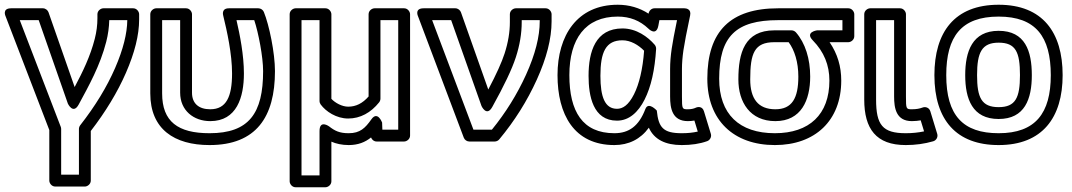

<svg xmlns="http://www.w3.org/2000/svg" viewBox="-29 -572 4523 810"><path d="M134.3 -487 257.4 -134.7C257.4 -134.7 279.5 -87.6 303 -131.1C345.2 -209.2 393.5 -295 419.2 -395.8C427 -426.2 431.3 -458 431.9 -487H508C507.4 -431 490.7 -363.5 456.6 -285C421.9 -205.2 372.9 -124.7 309.3 -43.4C305.9 -39 304 -33 304 -28V165H229V-28C229 -31 228.3 -34.5 227.3 -37L54.4 -487ZM175.6 -520.3C172.6 -528.8 163.1 -537 152 -537H18C-21.9 -537 -5.3 -503 -5.3 -503L179 -23.4V190C179 200.7 188.9 215 204 215H329C339.7 215 354 205.1 354 190V-19.4C416.1 -99.8 466.9 -183.3 502.4 -265C539 -349.1 558 -423.8 558 -490V-512C558 -522.7 548.1 -537 533 -537H407C396.3 -537 382 -527.1 382 -512V-495C382 -466.5 378.3 -437.6 370.8 -408.2C352 -334.7 320.2 -269.2 285.9 -204.8Z M855 -10C721.6 -10 655 -59 655 -178V-487H731V-181C731 -106.2 787.6 -61 858 -61C970 -61 1000 -161.7 1000 -262C1000 -339.5 983.1 -424.8 968.7 -487H1043.6C1061.3 -434 1081 -331.9 1081 -272C1081 -93.9 1021.5 -10 855 -10ZM855 40C1051.7 40 1131 -78.4 1131 -272C1131 -348.8 1106.5 -467 1084.1 -521.5C1080.6 -530.1 1071.3 -537 1061 -537H937C904.6 -537 911.8 -509.6 912.7 -506.1C928.7 -440.7 950 -344.8 950 -262C950 -163.8 925.6 -111 858 -111C809 -111 781 -136 781 -181V-512C781 -522.7 771.1 -537 756 -537H630C619.3 -537 605 -527.1 605 -512V-178C605 -27.4 706 40 855 40Z M1323.9 -131.2C1345.6 -101.7 1389.9 -72 1440 -72C1491.1 -72 1535.7 -96.7 1570.6 -140.4C1574.1 -144.9 1576 -150.9 1576 -156V-487H1651V-25H1584.1L1583 -54.9C1583 -54.9 1564.2 -106.2 1537.6 -68.4C1511.8 -31.8 1490.2 -10 1442 -10C1403.1 -10 1383.5 -20 1359.3 -38.8C1359.3 -38.8 1319 -68.4 1319 -19V168H1243V-487H1319V-146C1319 -140.6 1321.1 -134.9 1323.9 -131.2ZM1369 -155V-512C1369 -522.7 1359.1 -537 1344 -537H1218C1207.3 -537 1193 -527.1 1193 -512V193C1193 203.7 1202.9 218 1218 218H1344C1354.7 218 1369 208.1 1369 193V25.6C1388 34.1 1413.4 40 1442 40C1481.4 40 1511.5 28 1536.3 7.9C1540.1 17.9 1549 25 1560 25H1676C1686.7 25 1701 15.1 1701 0V-512C1701 -522.7 1691.1 -537 1676 -537H1551C1540.3 -537 1526 -527.1 1526 -512V-165C1500.4 -135.7 1472.3 -122 1440 -122C1413.9 -122 1385.2 -137.8 1369 -155Z M1874.3 -487 2002.4 -124.7C2002.4 -124.7 2023.8 -77.6 2047.8 -120.8C2097.6 -210.3 2130.7 -279.6 2147.3 -330.8C2163.7 -381.3 2172 -430.8 2172 -479V-487H2248V-482C2248 -418.2 2229.3 -343 2190.2 -256.8C2152.8 -174.2 2103.8 -95.7 2046.2 -25H1968.3L1794.1 -487ZM1915.6 -520.3C1912.6 -528.8 1903.1 -537 1892 -537H1758C1718.3 -537 1734.6 -503.2 1734.6 -503.2L1927.6 8.8C1931.2 18.2 1940.6 25 1951 25H2058C2065.1 25 2072.5 21.7 2077.2 16C2141.9 -61.7 2194.8 -145.8 2235.8 -236.2C2276.7 -326.7 2298 -408.5 2298 -482V-512C2298 -522.7 2288.1 -537 2273 -537H2147C2136.3 -537 2122 -527.1 2122 -512V-479C2122 -436.6 2114.7 -392.4 2099.7 -346.2C2087.8 -309.4 2065.4 -259.6 2030.9 -194.3Z M2798 -165C2798 -114.6 2807.1 -61 2873 -61C2882.4 -61 2892.5 -62 2900.5 -63.5L2914.7 -16.9C2893.9 -12.2 2872.5 -10 2847 -10C2768.9 -10 2749 -34 2741.9 -105.5C2741.9 -105.5 2706.3 -145.2 2693.6 -111.9C2666.3 -40.2 2624.5 -10 2563 -10C2428.5 -10 2373 -101.8 2373 -255C2373 -406.9 2439.9 -502 2577 -502C2628.5 -502 2670.6 -485.3 2706.8 -450.9C2706.8 -450.9 2739.7 -417 2748.6 -464.4L2752.8 -487H2827.2C2816 -432.5 2808.6 -393.4 2804.8 -367.1C2800.3 -336.4 2798 -307.8 2798 -281ZM2707 -514.4C2669.2 -539.1 2625 -552 2577 -552C2405.9 -552 2323 -422.3 2323 -255C2323 -90.1 2392.1 40 2563 40C2623.2 40 2673.4 15 2708.3 -33.2C2730.8 16.6 2778.4 40 2847 40C2887.2 40 2923 34.8 2954.4 23.5C2966 19.4 2973.9 5.7 2969.9 -7.3L2940.9 -102.3C2934.2 -124.4 2915.2 -121.8 2906.3 -117.6C2897.5 -113.4 2886.7 -111 2873 -111C2849.1 -111 2848 -111.4 2848 -165V-281C2848 -304.9 2850.1 -331.2 2854.2 -359.9C2858.4 -388.4 2867.8 -437.8 2882.5 -506.8C2888.4 -534.8 2864.5 -537 2858 -537H2732C2720.1 -537 2709.5 -527.9 2707 -514.4ZM2454 -252C2454 -167 2472.7 -63 2574 -63C2624.4 -63 2663.1 -98 2690.3 -151.7C2717.9 -206.2 2733.5 -277.4 2739 -365.5C2739.4 -372.1 2736.4 -379.3 2732.9 -383.3C2704.2 -416.6 2655.9 -452 2597 -452C2483.3 -452 2454 -354.6 2454 -252ZM2504 -252C2504 -352.2 2526.5 -402 2597 -402C2631.3 -402 2664.4 -382.4 2688.3 -358C2682.7 -281 2667.6 -217.6 2645.7 -174.3C2622.3 -128 2598.2 -113 2574 -113C2523.1 -113 2504 -162.5 2504 -252Z M3005 -240C3005 -418.2 3075.4 -487 3254 -487H3525V-444H3418C3418 -444 3365.5 -437 3400.1 -401.6C3447.3 -353.1 3470 -297.7 3470 -232C3470 -89.3 3385.5 -10 3240 -10C3089.3 -10 3005 -90.9 3005 -240ZM2955 -240C2955 -65 3065.5 40 3240 40C3408.9 40 3520 -62.5 3520 -232C3520 -291.6 3504.4 -344.6 3470.8 -394H3550C3560.7 -394 3575 -403.9 3575 -419V-512C3575 -522.7 3565.1 -537 3550 -537H3254C3053.4 -537 2955 -441.1 2955 -240ZM3389 -249C3389 -324 3368.3 -390.3 3328.8 -435.5C3324 -440.9 3316.6 -444 3310 -444H3238C3112.3 -444 3086 -349 3086 -237C3086 -140.3 3135.7 -61 3242 -61C3351.2 -61 3389 -149.4 3389 -249ZM3339 -249C3339 -157.5 3312.3 -111 3242 -111C3168.6 -111 3136 -156.4 3136 -237C3136 -347 3153.1 -394 3238 -394H3298.1C3323 -360.5 3339 -309.9 3339 -249Z M3743 -165C3743 -116.4 3751 -61 3818 -61C3830.8 -61 3845.5 -62.5 3855.2 -64.3L3869.4 -17.8C3845 -12.6 3819.2 -10 3792 -10C3694.3 -10 3667 -44.7 3667 -152V-487H3743ZM3793 -165V-512C3793 -522.7 3783.1 -537 3768 -537H3642C3631.3 -537 3617 -527.1 3617 -512V-152C3617 -28.5 3667.1 40 3792 40C3832.8 40 3871.6 34.7 3908.1 24C3921.6 20 3928.9 5.6 3924.9 -7.3L3895.9 -102.3C3890.9 -118.7 3874.7 -122.9 3862.9 -118.3C3851.1 -113.7 3836.3 -111 3818 -111C3793.9 -111 3793 -112.4 3793 -165Z M4184 -502C4340.2 -502 4404 -417.6 4404 -255C4404 -94.2 4339.4 -10 4184 -10C4033.6 -10 3963 -85 3963 -255C3963 -418.1 4026.8 -502 4184 -502ZM4184 -552C3997.4 -552 3913 -435.8 3913 -255C3913 -65 4006.4 40 4184 40C4368.7 40 4454 -76.2 4454 -255C4454 -435.2 4369.8 -552 4184 -552ZM4184 -70C4294.6 -70 4324 -154.6 4324 -255C4324 -356.3 4296.1 -442 4184 -442C4072.7 -442 4043 -354.9 4043 -255C4043 -154.6 4073 -70 4184 -70ZM4184 -120C4112.2 -120 4093 -159.7 4093 -255C4093 -350.4 4112.7 -392 4184 -392C4256.1 -392 4274 -352.4 4274 -255C4274 -159.3 4255.1 -120 4184 -120Z"/></svg>

Font: Fog Sans
Style: Outline
Weight: 700
Foundry: Intel Corporation
Version: Version 1.00